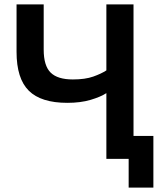

<svg xmlns="http://www.w3.org/2000/svg" viewBox="-20 -720 743 870"><path d="M563 0H462V-298Q436 -281 390.5 -267.5Q345 -254 285 -254Q166 -254 110.5 -309Q55 -364 55 -485V-700H178V-495Q178 -422 209.5 -391Q241 -360 310 -360Q366 -360 402.5 -373Q439 -386 462 -401V-700H585V-104H675V130H563Z"/></svg>

Font: Golos Text Medium
Style: Regular
Weight: 500
Designer: A.Korolkova, Vitaly Kuzmin
Foundry: ParaType Ltd
Version: Version 2.004